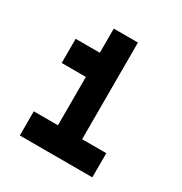

<svg xmlns="http://www.w3.org/2000/svg" viewBox="-126 -794 651 688"><g transform="rotate(30 200.0 -450.0)"><path d="M50 -200H350V-300H250V-700H150V-600H50V-500H150V-300H50Z"/></g></svg>

Font: Matrix Sans Video
Style: Regular
Weight: 400
Designer: Brad Neil
Version: Version 1.100